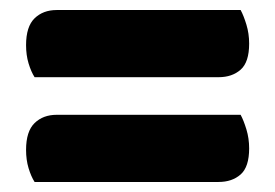

<svg xmlns="http://www.w3.org/2000/svg" viewBox="-20 -487 549 383"><path d="M49 -333Q42 -344 37 -360.5Q32 -377 32 -397Q32 -434 49 -450.5Q66 -467 93 -467H460Q466 -456 471.5 -438Q477 -420 477 -400Q477 -363 460 -348Q443 -333 416 -333ZM49 -124Q42 -135 37 -151.5Q32 -168 32 -188Q32 -225 49 -241.5Q66 -258 93 -258H460Q466 -247 471.5 -229Q477 -211 477 -191Q477 -154 460 -139Q443 -124 416 -124Z"/></svg>

Font: Baloo 2 ExtraBold
Style: Regular
Weight: 800
Designer: Sarang Kulkarni and Ek Type
Foundry: Ek Type
Version: Version 1.640;hotconv 1.0.111;makeotfexe 2.5.65597; ttfautoh